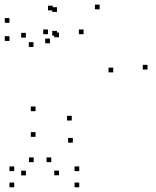

<svg xmlns="http://www.w3.org/2000/svg" viewBox="-23 -584 663 814"><path d="M312.9 210V190H292.9V210ZM312.9 141.5V121.5H292.9V141.5ZM194.4 103.4V83.4H174.4V103.4ZM227 159.2V139.2H207V159.2ZM227 -426.1V-446.1H207V-426.1ZM218.5 -433.1V-453.1H198.5V-433.1ZM218.5 -533.5V-553.5H198.5V-533.5ZM200.6 -539.9V-559.9H180.6V-539.9ZM17.2 -487.4V-507.4H-2.8V-487.4ZM17.2 -410.5V-430.5H-2.8V-410.5ZM119.1 -385.1V-405.1H99.1V-385.1ZM86.7 -424.6V-444.6H66.7V-424.6ZM86.7 159.6V139.6H66.7V159.6ZM119.8 103.4V83.4H99.8V103.4ZM37.2 141.5V121.5H17.2V141.5ZM37.2 210V190H17.2V210ZM602.4 -289.1V-309.1H582.4V-289.1ZM399.4 -544.4V-564.4H379.4V-544.4ZM180.3 -439.1V-459.1H160.3V-439.1ZM188.7 -400.5V-420.5H168.7V-400.5ZM331.4 -439V-459H311.4V-439ZM457.1 -277.2V-297.2H437.1V-277.2ZM281.2 -73.1V-93.1H261.2V-73.1ZM127.7 -112.6V-132.6H107.7V-112.6ZM127.7 -3.8V-23.8H107.7V-3.8ZM285.8 20.8V0.8H265.8V20.8Z"/></svg>

Font: Monaspace Xenon Dots Var
Style: Regular
Weight: 400
Designer: Riley Cran and the Lettermatic Team
Version: Version 1.100 (Monaspace Xenon Dots)